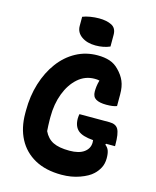

<svg xmlns="http://www.w3.org/2000/svg" viewBox="-137 -1026 924 1139"><g transform="rotate(15 325.0 -457.0)"><path d="M228 -917Q247 -925 274.5 -929.5Q302 -934 328 -934Q375 -934 405.5 -918.5Q436 -903 436 -862V-790Q397 -773 348 -773Q296 -773 262 -797Q228 -821 228 -861ZM362 -355H547Q586 -355 600.5 -329Q615 -303 615 -235V-226H560L557 -220Q573 -208 579.5 -190.5Q586 -173 586 -144Q586 -110 572.5 -84.5Q559 -59 539 -41Q514 -17 463 1.5Q412 20 351 20Q254 20 187 -17Q120 -54 85 -120.5Q50 -187 50 -277V-294Q50 -383 74 -460.5Q98 -538 141.5 -596.5Q185 -655 245 -687.5Q305 -720 377 -720Q419 -720 451 -709.5Q483 -699 508 -673Q537 -644 551 -611Q565 -578 565 -531V-459Q543 -450 501 -450Q459 -450 437 -463Q415 -476 415 -508Q415 -524 417 -540.5Q419 -557 425 -578Q418 -580 410.5 -580.5Q403 -581 395 -581Q337 -581 293 -542Q249 -503 224.5 -438.5Q200 -374 200 -295V-277Q200 -260 201 -241Q202 -222 203 -208Q223 -166 259.5 -148Q296 -130 360 -130Q419 -130 450 -153Q481 -176 481 -213Q481 -221 480 -227Q413 -232 386 -256Q359 -280 359 -328Q359 -335 360 -343Q361 -351 362 -355Z"/></g></svg>

Font: Recursive Sn Csl St XBd
Style: Regular
Weight: 800
Version: Version 1.085;hotconv 1.1.0;makeotfexe 2.6.0; ttfautohint (v